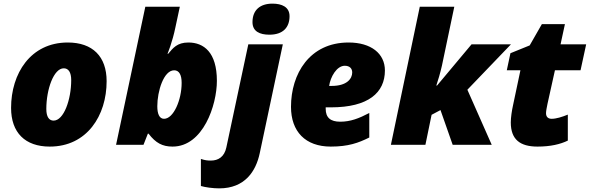

<svg xmlns="http://www.w3.org/2000/svg" viewBox="-20 -797 3247 1057"><path d="M254 10C459 10 567 -161 567 -350C567 -486 490 -563 353 -563C148 -563 41 -392 41 -203C41 -67 118 10 254 10ZM275 -133C250 -133 235 -154 235 -197C235 -306 276 -421 331 -421C357 -421 372 -399 372 -356C372 -248 331 -133 275 -133Z M930 10C1098 10 1174 -218 1174 -352C1174 -509 1102 -563 1017 -563C955 -563 932 -532 906 -501H902C902 -500 929 -564 946 -648L970 -760H780L619 0H770L794 -61H798C837 -10 874 10 930 10ZM883 -143C857 -143 846 -171 846 -212C846 -295 881 -410 939 -410C966 -410 980 -385 980 -341C980 -246 935 -143 883 -143Z M1463 -606C1539 -606 1574 -647 1574 -708C1574 -759 1531 -777 1480 -777C1411 -777 1370 -741 1370 -675C1370 -624 1410 -606 1463 -606ZM1187 240C1328 240 1389 146 1410 46L1537 -553H1347L1226 15C1215 67 1181 87 1141 87C1124 87 1110 86 1086 78V227C1109 234 1152 240 1187 240Z M1801 10C1897 10 1953 -10 2013 -40V-175C1956 -145 1909 -127 1853 -127C1800 -127 1773 -149 1773 -198V-206H1802C2008 -206 2099 -287 2099 -409C2099 -502 2023 -563 1899 -563C1684 -563 1582 -390 1582 -209C1582 -73 1661 10 1801 10ZM1792 -324C1799 -374 1834 -435 1878 -435C1906 -435 1919 -419 1919 -398C1919 -364 1890 -324 1806 -324Z M2132 0H2322L2356 -165L2405 -191L2472 0H2687L2553 -303L2793 -553H2576L2386 -326H2382C2390 -348 2405 -400 2413 -436L2481 -760H2291Z M2939 10C3011 10 3065 -3 3106 -23V-166C3074 -153 3042 -143 3017 -143C2999 -143 2986 -152 2986 -174C2986 -185 2990 -206 2994 -225L3035 -410H3176L3207 -553H3066L3090 -664H2963L2896 -547L2790 -504L2770 -410H2845L2804 -216C2798 -189 2792 -150 2792 -123C2792 -29 2843 10 2939 10Z"/></svg>

Font: Noto Sans UI Black
Style: Italic
Weight: 900
Italic angle: -372°
Designer: Monotype Design Team
Foundry: Monotype Imaging Inc.
Version: Version 1.901